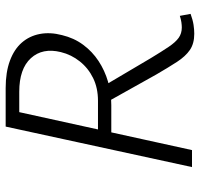

<svg xmlns="http://www.w3.org/2000/svg" viewBox="-34 -664 706 678"><g transform="rotate(-90 319.0 -325.0)"><path d="M68 0 211 -658H347Q403 -658 443.5 -643Q484 -628 507.5 -601Q531 -574 538 -537.5Q545 -501 534 -459Q524 -417 500 -384.5Q476 -352 442.5 -330Q409 -308 369.5 -296.5Q330 -285 287 -285H155L164 -332H302Q347 -332 382 -349Q417 -366 441 -396Q465 -426 474 -463Q490 -528 452.5 -569Q415 -610 334 -610H262L128 0ZM539 8Q504 8 481.5 -7.5Q459 -23 439.5 -53Q420 -83 395 -126L296 -303L349 -321L453 -145Q476 -107 492.5 -82.5Q509 -58 524.5 -47Q540 -36 561 -36Q569 -36 579.5 -37.5Q590 -39 602 -43L609 -5Q587 3 570 5.5Q553 8 539 8Z"/></g></svg>

Font: Ysabeau Infant Light
Style: Italic
Weight: 300
Italic angle: -12°
Designer: Christian Thalmann (Catharsis Fonts)
Version: Version 2.001;gftools[0.9.30]; featfreeze: ss01,ss02,lnum